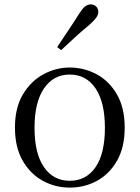

<svg xmlns="http://www.w3.org/2000/svg" viewBox="-20 -838 636 873"><path d="M297 15Q231 15 174.5 -16Q118 -47 83 -107.5Q48 -168 48 -258Q48 -348 84 -408.5Q120 -469 177 -500Q234 -531 297 -531Q362 -531 419 -500.5Q476 -470 511.5 -409Q547 -348 547 -258Q547 -168 512 -107Q477 -46 420.5 -15.5Q364 15 297 15ZM297 -16Q372 -16 414.5 -78Q457 -140 457 -257Q457 -373 414.5 -436Q372 -499 297 -499Q223 -499 180 -436Q137 -373 137 -257Q137 -140 180 -78Q223 -16 297 -16ZM240 -624Q264 -661 289 -697.5Q314 -734 338 -773Q354 -798 366 -808Q378 -818 393 -818Q406 -818 416.5 -809Q427 -800 427 -784Q427 -771 417 -757Q407 -743 384 -723Q351 -696 320 -667.5Q289 -639 258 -610Z"/></svg>

Font: Noto Serif JP
Style: Regular
Weight: 400
Designer: Ryoko NISHIZUKA  (kana & ideographs); Frank Grießhammer (Latin, Greek & Cyrillic); Wenlong ZHANG  (bopomofo); Sandoll Co
Foundry: Adobe
Version: Version 2.003-H1;hotconv 1.1.1;makeotfexe 2.6.0